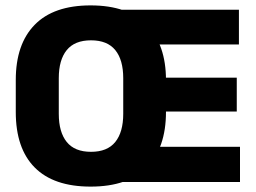

<svg xmlns="http://www.w3.org/2000/svg" viewBox="-20 -675 950 712"><path d="M316 17Q179 17 108.8 -53.8Q38.5 -124.5 38.5 -259.5V-378.5Q38.5 -511.5 108.8 -583.2Q179 -655 316 -655Q455 -655 525.2 -581.8Q595.5 -508.5 595.5 -378.5V-259.5Q595.5 -127.5 525.2 -55.2Q455 17 316 17ZM317.5 -112Q378 -112 407.5 -148.5Q437 -185 437 -253V-385Q437 -453 407.5 -489.2Q378 -525.5 317.5 -525.5Q257 -525.5 227.5 -489.2Q198 -453 198 -385V-253Q198 -185 227.5 -148.5Q257 -112 317.5 -112ZM410 0V-130.5H870V0ZM513 -261.5V-387H858V-261.5ZM410 -510V-639H866V-510Z"/></svg>

Font: Anek Tamil Medium
Style: Bold
Weight: 700
Version: Version 1.003